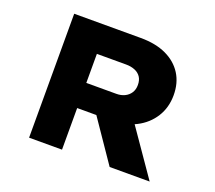

<svg xmlns="http://www.w3.org/2000/svg" viewBox="-118 -860 1143 1019"><g transform="rotate(20 453.5 -350.0)"><path d="M137 0V-700H513Q598 -700 657.5 -672Q717 -644 749 -593.5Q781 -543 781 -474Q781 -404 747 -350Q713 -296 653.5 -265.5Q594 -235 518 -235H323V0ZM592 0 376 -316 582 -341 818 0ZM323 -377H493Q519 -377 539.5 -387Q560 -397 572 -415.5Q584 -434 584 -460Q584 -487 572 -505Q560 -523 538 -532Q516 -541 488 -541H323Z"/></g></svg>

Font: Lexend Mega ExtraBold
Style: Regular
Weight: 800
Designer: Bonnie Shaver-Troup, Thomas Jockin
Foundry: Lexend
Version: Version 1.007